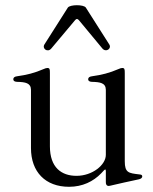

<svg xmlns="http://www.w3.org/2000/svg" viewBox="-20 -701 583 734"><path d="M244 13.1C295.1 13.1 336.6 -7.1 366.8 -38.4L377.1 -49.4C382.8 -55 384.2 -54.7 384.6 -46.5C384.6 -41.9 384.6 -37.6 384.6 -33V-5.7C384.2 3.2 387.1 9.9 396 9.9C400.2 9.9 419.7 3.9 511.4 -15.6C519.2 -17.4 523.8 -21.7 523.8 -26.3C523.8 -33.7 517 -33.7 511.4 -34.4C471.9 -39.1 457 -40.5 457 -84.5V-421.5C457 -436.8 456.3 -441.1 447.1 -441.1C442.8 -441.1 438.6 -439.3 434.3 -437.5C397 -421.5 369.3 -414.8 331.3 -409.4C322.8 -408.4 317.1 -404.8 317.1 -398.4C317.1 -391 323.2 -388.5 331.3 -388.1C362.9 -387.4 384.2 -383.9 384.6 -358V-109C384.6 -70.7 333.5 -28.8 272.4 -28.8C214.8 -28.8 170.8 -60.7 170.8 -141.7V-421.5C170.8 -436.8 170.1 -441.1 160.9 -441.1C156.6 -441.1 152.3 -439.3 148.1 -437.5C110.8 -421.5 83.1 -414.8 45.1 -409.4C36.6 -408.4 30.9 -404.8 30.9 -398.4C30.9 -391 36.9 -388.5 45.1 -388.1C76.7 -387.4 98 -383.9 98.4 -358V-134.9C98.4 -44 153.4 13.1 244 13.1ZM149.9 -531.2C139.9 -515.3 161.9 -498.6 176.1 -515.6L267 -623.9C272.4 -630 275.9 -630 281.6 -623.9L371.4 -515.6C385.3 -499.3 408 -515.3 397.7 -531.2L308.2 -671.9C300.4 -684.3 247.2 -683.9 239.3 -671.9Z"/></svg>

Font: Margiela Serif
Style: Regular
Weight: 400
Designer: Andreas Faust, Stefan Endress
Version: Version 1.002;FEAKit 1.0